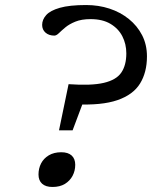

<svg xmlns="http://www.w3.org/2000/svg" viewBox="-20 -734 604 763"><path d="M223.5 -129Q250.5 -129 264.8 -116Q279 -103 279 -79Q279 -55.5 268.5 -35.5Q258 -15.5 238 -3.2Q218 9 188.5 9Q161.5 9 147.2 -4Q133 -17 133 -40.5Q133 -64.5 143.2 -84.5Q153.5 -104.5 174 -116.8Q194.5 -129 223.5 -129ZM322.5 -714Q371.5 -714 415 -699.8Q458.5 -685.5 492 -658.5Q525.5 -631.5 544.8 -594Q564 -556.5 564 -510Q564 -446.5 536.5 -402Q509 -357.5 446.5 -336Q384 -314.5 279 -319.5L324 -364L268.5 -216H214.5L252.5 -399.5Q343 -393 392.8 -404.8Q442.5 -416.5 462.2 -445.8Q482 -475 482 -522Q482 -559 466.2 -589.8Q450.5 -620.5 419 -639.2Q387.5 -658 340 -658Q304 -658 279.5 -648Q255 -638 239.5 -625Q224 -612 214 -602.2Q204 -592.5 196 -592.5Q174.5 -592.5 161 -604.2Q147.5 -616 147.5 -635Q147.5 -656 163.5 -674Q179.5 -692 217.8 -703Q256 -714 322.5 -714Z"/></svg>

Font: Newsreader 7pt
Style: Italic
Weight: 400
Italic angle: -17°
Designer: Hugues Gentile
Foundry: Production Type
Version: Version 1.003